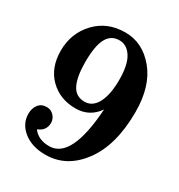

<svg xmlns="http://www.w3.org/2000/svg" viewBox="-177 -860 921 989"><g transform="rotate(30 283.0 -366.0)"><path d="M281.7 -742.2Q384.8 -742.2 457.8 -654.1Q530.8 -565.9 530.8 -412.6Q530.8 -215.8 447 -103Q363.3 9.8 237.8 9.8Q157.2 9.8 107.2 -30.5Q57.1 -70.8 57.1 -130.4Q57.1 -162.1 74 -184.6Q90.8 -207 123 -207Q148.4 -207 165.3 -188.5Q182.1 -169.9 182.1 -147Q182.1 -100.1 135.3 -82Q168 -38.1 232.9 -38.1Q364.3 -38.1 383.8 -343.3Q335.9 -274.4 252.9 -274.4Q159.7 -274.4 99.4 -334.2Q39.1 -394 39.1 -495.1Q39.1 -598.1 106.7 -670.2Q174.3 -742.2 281.7 -742.2ZM275.9 -691.9Q225.6 -691.9 201.7 -647.5Q177.7 -603 177.7 -507.3Q177.7 -419.4 200.7 -373.5Q223.6 -327.6 275.9 -327.6Q323.2 -327.6 349.4 -377.2Q375.5 -426.8 375.5 -513.2Q375.5 -604.5 347.4 -648.2Q319.3 -691.9 275.9 -691.9Z"/></g></svg>

Font: Munson
Style: Bold
Weight: 700
Designer: Paul James MIller
Foundry: High-Logic / Made with FontCreator
Version: Version 2.10;May 5, 2019;FontCreator 11.5.0.2430 64-bit